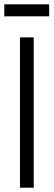

<svg xmlns="http://www.w3.org/2000/svg" viewBox="-20 -874 250 894"><path d="M137 -700V0H73V-700ZM209 -854V-798H0V-854Z"/></svg>

Font: Pathway Extreme Condensed ExtraLight
Style: Regular
Weight: 250
Width: 3
Version: Version 1.001;gftools[0.9.26]